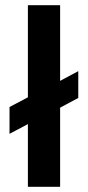

<svg xmlns="http://www.w3.org/2000/svg" viewBox="-20 -720 338 740"><path d="M87.5 0V-241.7L16.7 -204.2V-307.5L87.5 -345V-700H211.7V-408.3L281.7 -445.8V-342.5L211.7 -305V0Z"/></svg>

Font: Funnel Display SemiBold
Style: Regular
Weight: 600
Designer: NORD ID, Kristian Moeller
Foundry: Dicotype
Version: Version 1.000